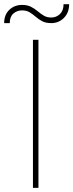

<svg xmlns="http://www.w3.org/2000/svg" viewBox="-41 -902 352 922"><path d="M143.6 -710.9V0H117.2V-710.9ZM264.2 -881.8H291Q291 -841.3 266.1 -816.2Q241.2 -791 205.1 -791Q178.7 -791 161.4 -800.3Q144 -809.6 130.4 -821.5Q116.7 -833.5 101.6 -842.8Q86.4 -852.1 64.9 -852.1Q40.5 -852.1 23.2 -836.9Q5.9 -821.8 5.9 -791H-21Q-21 -831.5 3.9 -855Q28.8 -878.4 64.9 -878.4Q90.3 -878.4 107.9 -869.4Q125.5 -860.4 139.9 -848.1Q154.3 -835.9 169.4 -826.9Q184.6 -817.9 205.1 -817.9Q229.5 -817.9 246.8 -834.5Q264.2 -851.1 264.2 -881.8Z"/></svg>

Font: Vazirmatn UI Thin
Style: Regular
Weight: 100
Designer: Saber Rastikerdar
Foundry: Saber Rastikerdar
Version: Version 33.003